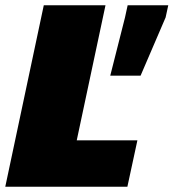

<svg xmlns="http://www.w3.org/2000/svg" viewBox="-25 -708 658 728"><path d="M-5 0 141 -688H375L266 -176H496L458 0ZM393 -421 449 -642 459 -688H613L603 -642L508 -421Z"/></svg>

Font: Saira Thin Black
Style: Italic
Weight: 900
Italic angle: -12°
Version: Version 1.101